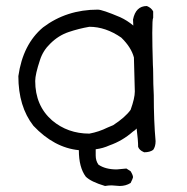

<svg xmlns="http://www.w3.org/2000/svg" viewBox="-20 -506 620 638"><path d="M378 112 351 110Q340 110 329 112Q282 98 265 81Q242 50 242 -7Q160 -15 91 -88Q41 -152 41 -253Q56 -359 123 -415Q201 -474 305 -474Q320 -474 379 -449Q403 -438 423 -421L422 -441Q431 -486 468 -486Q483 -480 489 -468V-447Q486 -443 486 -397Q486 -358 488 -291Q489 -277 489 -262Q489 -228 491 -190Q491 -103 497 -37Q497 -19 489 -8Q478 0 459 0L457 -1Q443 -7 439 -18Q439 -40 434 -79Q429 -73 422 -69Q387 -38 344 -23Q322 -13 298 -10V11Q298 28 307 41Q330 57 368 57L400 54L414 63Q422 76 422 83Q422 86 414 102Q398 112 378 112ZM277 -62Q309 -68 337 -82L356 -90Q396 -116 414 -141Q428 -180 428 -202L425 -315Q416 -349 383 -381Q331 -417 277 -417Q242 -411 208 -399.5Q174 -388 147 -361Q123 -338 113 -307Q97 -259 97 -237Q97 -155 153 -106Q205 -62 277 -62Z"/></svg>

Font: Yozai
Style: Regular
Weight: 400
Designer: LXGW / Y.OzVox
Foundry: LXGW / Y.OzVox
Version: Version 0.861;October 22, 2024